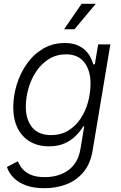

<svg xmlns="http://www.w3.org/2000/svg" viewBox="-20 -781 643 1017"><path d="M215.8 215.8Q158.2 215.8 117.7 200.9Q77.1 186 52 160.4Q26.9 134.8 16.6 103.5L74.7 73.2Q82.5 93.8 98.6 113Q114.7 132.3 143.6 144.8Q172.4 157.2 217.3 157.2Q291 157.2 342.3 120.1Q393.6 83 406.2 7.8L426.3 -112.3L420.4 -110.8Q404.8 -85 380.4 -60.8Q356 -36.6 321.3 -21.2Q286.6 -5.9 239.3 -5.9Q182.1 -5.9 139.6 -30.5Q97.2 -55.2 73.7 -101.3Q50.3 -147.5 50.3 -212.4Q50.3 -273.9 69.1 -334.2Q87.9 -394.5 123 -444.1Q158.2 -493.7 208.7 -523.4Q259.3 -553.2 322.8 -553.2Q360.8 -553.2 387.5 -542.5Q414.1 -531.7 431.6 -514.6Q449.2 -497.6 459.2 -477.8Q469.2 -458 474.6 -439.5L482.4 -440.9L500 -545.9H564.5L470.7 15.6Q459.5 85 423.3 129.2Q387.2 173.3 333.7 194.6Q280.3 215.8 215.8 215.8ZM250 -65.4Q302.7 -65.4 341.8 -89.4Q380.9 -113.3 407.2 -153.1Q433.6 -192.9 446.5 -241.2Q459.5 -289.6 459.5 -338.4Q459.5 -407.7 426.8 -450.4Q394 -493.2 329.1 -493.2Q279.3 -493.2 239.7 -468.8Q200.2 -444.3 172.6 -403.6Q145 -362.8 130.9 -313.7Q116.7 -264.6 116.7 -215.8Q116.7 -147.5 150.4 -106.4Q184.1 -65.4 250 -65.4ZM319.3 -626 412.1 -760.7H487.3L374.5 -626Z"/></svg>

Font: Inter Light
Style: Italic
Weight: 300
Italic angle: -9.3988°
Designer: Rasmus Andersson
Foundry: rsms
Version: Version 4.001;git-66647c0bb